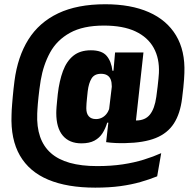

<svg xmlns="http://www.w3.org/2000/svg" viewBox="-20 -690 896 882"><path d="M354 -31.5Q298.5 -31.5 268.5 -67Q238.5 -102.5 238.5 -171Q238.5 -176 238.8 -182.8Q239 -189.5 239.8 -199.2Q240.5 -209 242 -223.5Q243.5 -238 245.5 -258.5Q252.5 -318.5 269.2 -363.8Q286 -409 317 -434Q348 -459 397.5 -459Q448 -459 469.8 -433.5Q491.5 -408 496.5 -365H531.5L493 -280Q493.5 -284 493.5 -287.5Q493.5 -291 493.5 -294Q493.5 -312 488.5 -324.8Q483.5 -337.5 472.5 -344.2Q461.5 -351 444 -351Q414 -351 400.8 -329.8Q387.5 -308.5 383 -271.5Q381 -251.5 379.5 -238Q378 -224.5 377.5 -216Q377 -207.5 376.8 -202.2Q376.5 -197 376.5 -192.5Q376.5 -168.5 387.8 -155.8Q399 -143 421 -143Q435 -143 447 -148.8Q459 -154.5 468 -165.2Q477 -176 482.5 -191.5L504.5 -126.5H472.5Q464.5 -99.5 450.8 -78Q437 -56.5 413.8 -44Q390.5 -31.5 354 -31.5ZM595.5 -55 467.5 -37 480 -146.5 478.5 -165.5 498.5 -332.5 500 -350.5 508.5 -447.5 509 -449H639ZM467.5 -37 567 -140Q577.5 -138 585 -137.2Q592.5 -136.5 605 -136.5Q647 -136.5 668.8 -163.8Q690.5 -191 698 -245Q702 -272.5 704.2 -293.2Q706.5 -314 708 -329.2Q709.5 -344.5 710 -354.5Q713 -421.5 686 -470.2Q659 -519 602.2 -545.8Q545.5 -572.5 457.5 -572.5Q361.5 -572.5 301.5 -539.2Q241.5 -506 210.2 -449Q179 -392 167 -321Q163.5 -299 161 -279.8Q158.5 -260.5 156.8 -243.8Q155 -227 153.8 -213Q152.5 -199 152 -187.8Q151.5 -176.5 151 -168Q146 -47 213.5 13Q281 73 426 73Q490.5 73 543.8 65Q597 57 641 43.2Q685 29.5 720.5 13.5L702 120Q666 134.5 625 146.2Q584 158 533.2 165Q482.5 172 417.5 172Q289 172 201.8 135.5Q114.5 99 71.5 24.5Q28.5 -50 33 -162.5Q33 -172 33.8 -184.8Q34.5 -197.5 35.8 -212.5Q37 -227.5 38.5 -244.5Q40 -261.5 42 -280Q44 -298.5 46.5 -318Q61 -429.5 110.2 -508.2Q159.5 -587 247.2 -628.8Q335 -670.5 463.5 -670.5Q581 -670.5 663.5 -634.2Q746 -598 788.5 -527.5Q831 -457 827 -354.5Q826.5 -342 825.5 -325.5Q824.5 -309 822.2 -287.5Q820 -266 816.5 -238.5Q808 -168 778.8 -122.8Q749.5 -77.5 695 -55.8Q640.5 -34 554 -32.5Q533.5 -32 511 -33Q488.5 -34 467.5 -37Z"/></svg>

Font: Anek Malayalam
Style: Bold
Weight: 700
Version: Version 1.003